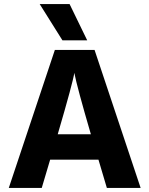

<svg xmlns="http://www.w3.org/2000/svg" viewBox="-20 -918 730 938"><path d="M406 -721H285L174 -898H320ZM184 0H23L248 -674H442L667 0H502L461 -138H225ZM343 -562Q337 -518 262 -262H424Q357 -491 343 -562Z"/></svg>

Font: Hind Vadodara
Style: Bold
Weight: 700
Designer: Hitesh Malaviya
Foundry: Indian Type Foundry
Version: Version 0.702;PS 1.0;hotconv 1.0.81;makeotf.lib2.5.63406